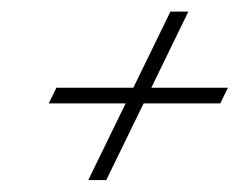

<svg xmlns="http://www.w3.org/2000/svg" viewBox="-20 -497 431 329"><path d="M226.1 -319.8 162.1 -188.5H131.3L195.3 -319.8H63.5L76.7 -346.7H208.5L272 -477.1H302.7L239.3 -346.7H370.6L357.4 -319.8Z"/></svg>

Font: Parisienne
Style: Regular
Weight: 400
Designer: Astigmatic (AOETI)
Foundry: Astigmatic (AOETI)
Version: Version 1.000